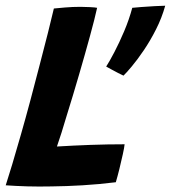

<svg xmlns="http://www.w3.org/2000/svg" viewBox="-26 -674 612 688"><path d="M-5.5 -10Q3.5 -37.5 17.8 -85Q32 -132.5 49 -192Q66 -251.5 83 -315Q99.5 -378 116 -440.8Q132.5 -503.5 145.8 -556.5Q159 -609.5 167 -643.5Q180 -645 207 -647.2Q234 -649.5 262.5 -649.5Q277 -649.5 296.2 -648.5Q315.5 -647.5 322 -646Q313.5 -607 296.2 -544Q279 -481 257.2 -406.2Q235.5 -331.5 212.5 -258Q203 -225.5 194.2 -197.8Q185.5 -170 178 -149Q235.5 -152.5 297.8 -154.8Q360 -157 420.5 -157Q419.5 -145.5 414 -120.8Q408.5 -96 401.8 -68.5Q395 -41 389 -21Q328.5 -13.5 269.8 -10Q211 -6.5 158.5 -6Q114 -5 71.5 -6.2Q29 -7.5 -5.5 -10ZM566 -653.5Q554 -610 533.2 -569Q512.5 -528 489.2 -493.8Q466 -459.5 446.2 -436Q426.5 -412.5 416.5 -403Q410.5 -405.5 397 -412.5Q383.5 -419.5 370.8 -426.5Q358 -433.5 354.5 -435.5Q366.5 -454 384 -487.5Q401.5 -521 419 -562.2Q436.5 -603.5 448 -646Q456.5 -647 480 -648.8Q503.5 -650.5 528.5 -652Q553.5 -653.5 566 -653.5Z"/></svg>

Font: Grandstander SemiBold
Style: Italic
Weight: 600
Italic angle: -15°
Designer: Tyler Finck
Foundry: Etcetera Type Co
Version: Version 1.200; ttfautohint (v1.8.3)